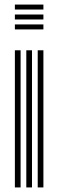

<svg xmlns="http://www.w3.org/2000/svg" viewBox="-20 -820 255 840"><path d="M45.1 -778.3V-800H169.9V-778.3ZM45.1 -691.3V-713.1H169.9V-691.3ZM45.1 -734.8V-756.5H169.9V-734.8ZM145 0V-600H169.9V0ZM45.1 0V-600H70.1V0ZM95.1 0V-600H120V0Z"/></svg>

Font: Big Shoulders Inline Thin
Style: Regular
Weight: 100
Designer: Patric King
Foundry: XO Type Co
Version: Version 2.002